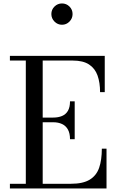

<svg xmlns="http://www.w3.org/2000/svg" viewBox="-20 -1066 672 1086"><path d="M36 0V-26.5H126V-723.5H36V-750H572.5V-545H546Q546 -598.5 531.8 -638.8Q517.5 -679 483.8 -701.2Q450 -723.5 391.5 -723.5H221.5V-26.5H381Q449.5 -26.5 487.5 -49.8Q525.5 -73 540.8 -117.2Q556 -161.5 556 -225H582.5V0ZM376 -278.5Q376 -312 364.2 -333.2Q352.5 -354.5 331 -364.5Q309.5 -374.5 281 -374.5H203.5V-401H281Q309.5 -401 331 -410Q352.5 -419 364.2 -439.2Q376 -459.5 376 -493H402.5V-278.5ZM330.5 -926Q306 -926 288.2 -944Q270.5 -962 270.5 -986.5Q270.5 -1011.5 288.2 -1029Q306 -1046.5 330.5 -1046.5Q355.5 -1046.5 373 -1029Q390.5 -1011.5 390.5 -986.5Q390.5 -962 373 -944Q355.5 -926 330.5 -926Z"/></svg>

Font: Bodoni Moda 9pt
Style: Regular
Weight: 400
Designer: Owen Earl
Foundry: indestructible type
Version: Version 2.005